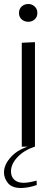

<svg xmlns="http://www.w3.org/2000/svg" viewBox="-30 -734 272 961"><path d="M112 -625Q92 -625 78.5 -637Q65 -649 65 -669Q65 -689 78.5 -701.5Q92 -714 112 -714Q130 -714 143.5 -701.5Q157 -689 157 -669Q157 -649 143.5 -637Q130 -625 112 -625ZM79 -520 145 -523V0H79ZM75 207Q30 207 10 182.5Q-10 158 -10 129Q-10 89 26.5 50Q63 11 126 -5L144 0Q90 18 57.5 52.5Q25 87 25 124Q25 150 41.5 165.5Q58 181 88 181Q101 181 118 178Q135 175 153 170L154 192Q131 200 111 203.5Q91 207 75 207Z"/></svg>

Font: Murecho Light
Style: Regular
Weight: 300
Designer: Neil Summerour
Foundry: Positype
Version: Version 1.010; ttfautohint (v1.8.3)